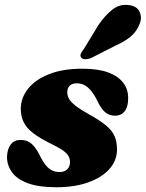

<svg xmlns="http://www.w3.org/2000/svg" viewBox="-20 -774 614 809"><path d="M230.5 -49Q251.5 -49 263.2 -60.5Q275 -72 275 -91Q275 -105.5 268.2 -117.2Q261.5 -129 242.8 -141.8Q224 -154.5 186.5 -172.5Q144 -194 117.8 -214.5Q91.5 -235 79.5 -259.8Q67.5 -284.5 67.5 -316Q68 -361.5 98 -399.8Q128 -438 185.8 -461.2Q243.5 -484.5 327.5 -484.5Q393.5 -484.5 435.8 -468.8Q478 -453 499 -425.5Q520 -398 520 -362Q520.5 -325 505.8 -305.8Q491 -286.5 465 -286.5Q440 -286.5 422 -302Q404 -317.5 385.5 -358.5Q368 -391 348.5 -407Q329 -423 303.5 -423Q285 -423 274.2 -413.5Q263.5 -404 263.5 -384.5Q263.5 -371.5 270.5 -358.2Q277.5 -345 297 -329.5Q316.5 -314 353.5 -293Q401 -267 427.2 -245Q453.5 -223 463.2 -199.2Q473 -175.5 473 -144.5Q473 -97.5 441 -61.8Q409 -26 351.8 -5.5Q294.5 15 217 15Q142.5 15 96.8 -2.2Q51 -19.5 30.2 -48.8Q9.5 -78 9.5 -113Q10.5 -146 25.2 -165.2Q40 -184.5 66 -184.5Q96.5 -184.5 116 -165.5Q135.5 -146.5 152.5 -109.5Q171 -75 189.2 -62Q207.5 -49 230.5 -49ZM394 -667.5Q423 -710 454.2 -734Q485.5 -758 523 -752.5Q557.5 -748.5 568.5 -723.5Q579.5 -698.5 567.5 -671.5Q555.5 -641 531 -620.2Q506.5 -599.5 464 -580.5L362 -528.5Q349.5 -524 338.2 -524.5Q327 -525 322 -531.5Q316.5 -539 320.8 -548.2Q325 -557.5 333 -567Z"/></svg>

Font: Fraunces Black
Style: Italic
Weight: 900
Italic angle: -16°
Version: Version 1.000;[b76b70a41]